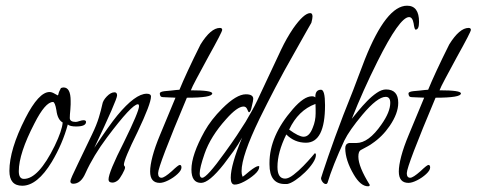

<svg xmlns="http://www.w3.org/2000/svg" viewBox="-20 -636 1673 674"><path d="M58 16Q13 16 13 -36Q13 -111 69 -221Q116 -313 154 -313Q162 -313 172 -307L183 -301L185 -305Q186 -313 194 -327Q200 -329 203 -329Q228 -329 228 -282Q228 -277 228 -269.5Q228 -262 227 -252Q226 -242 225.5 -234.5Q225 -227 225 -222Q225 -208 246 -208Q250 -208 259 -211Q268 -214 273 -214Q282 -214 282 -208Q282 -192 247 -192Q226 -192 218 -199Q200 -132 162 -68Q111 16 58 16ZM64 -8Q115 -8 172 -124Q198 -178 200 -206Q182 -216 178 -249Q173 -278 166 -278Q139 -278 101 -203Q46 -97 46 -35Q46 -8 64 -8Z M237 9Q227 9 227 0Q227 -7 254 -62L303 -164Q319 -197 327 -223.5Q335 -250 339 -269Q341 -283 355 -297.5Q369 -312 382 -312Q391 -312 391 -301Q391 -286 311 -117Q364 -197 392 -231Q455 -307 495 -307Q510 -307 510 -297Q510 -272 463 -173Q415 -76 415 -58Q415 -55 417 -53Q419 -51 419 -48Q419 -42 409.5 -25Q400 -8 394 -3Q384 5 375 5Q361 5 361 -6Q361 -31 415 -137Q468 -245 468 -263Q468 -270 464 -270Q443 -270 356 -154Q332 -122 313 -90.5Q294 -59 280 -28Q264 9 237 9Z M541 6Q507 6 507 -34Q507 -55 515.5 -87.5Q524 -120 542 -163L596 -293Q592 -293 587 -293.5Q582 -294 574 -294L552 -295Q541 -295 541 -308Q541 -314 558 -316L580 -318Q590 -319 597.5 -320Q605 -321 610 -321Q621 -348 639.5 -388Q658 -428 684 -480Q720 -538 752 -538Q760 -538 760 -531Q760 -524 711 -436Q685 -388 669.5 -359Q654 -330 650 -319Q725 -319 725 -308Q725 -293 636 -293Q535 -53 535 -28Q535 -12 547 -12Q557 -12 583 -35Q606 -57 611 -57Q617 -57 617 -48Q617 -38 603 -25Q589 -12 571 -3Q553 6 541 6Z M804 12Q790 12 790 -12Q790 -57 830 -153Q816 -128 799.5 -105Q783 -82 766 -60Q714 6 686 6Q652 6 652 -41Q652 -92 698 -175Q721 -216 760 -255Q810 -305 843 -305Q869 -305 869 -289Q869 -283 864 -263Q860 -242 854 -242Q852 -242 848 -252Q844 -262 835 -262Q813 -262 774 -218Q719 -157 698 -96Q681 -47 681 -27Q681 -12 690 -12Q706 -12 769 -100Q793 -133 811 -160Q829 -187 842 -208Q853 -227 863.5 -245.5Q874 -264 883 -283L967 -462Q986 -502 1009 -536Q1047 -590 1069 -590Q1077 -590 1077 -578Q1077 -571 1073 -556Q1072 -555 1057 -528Q1042 -501 1012 -448Q977 -387 947 -329.5Q917 -272 891 -219Q828 -89 828 -35Q828 -25 831 -17Q831 -16 832 -16Q834 -16 856 -35Q879 -53 887 -53Q889 -53 890 -52V-50Q890 -38 873.5 -23.5Q857 -9 837 1.5Q817 12 804 12Z M980 10Q926 10 926 -59V-64Q926 -159 1008 -253Q1047 -298 1075 -298Q1083 -298 1087 -294Q1086 -321 1107 -321Q1121 -321 1121 -267Q1121 -135 1054 -135Q1014 -135 985 -164Q954 -101 954 -50Q954 -9 981 -9Q993 -9 1010.5 -22.5Q1028 -36 1045 -53.5Q1062 -71 1073.5 -84.5Q1085 -98 1085 -98Q1089 -98 1089 -92Q1089 -80 1078 -63.5Q1067 -47 1050.5 -31Q1034 -15 1017 -3.5Q1000 8 988 10ZM1046 -156Q1066 -156 1078 -188Q1088 -212 1088 -238V-254Q1088 -265 1087.5 -269.5Q1087 -274 1087 -271Q1027 -249 995 -181Q1029 -156 1046 -156Z M1272 18Q1246 18 1222 -23Q1192 -74 1192 -116Q1192 -131 1205 -134H1231Q1274 -134 1319 -199Q1350 -243 1350 -275Q1350 -296 1334 -296Q1305 -296 1252 -233Q1206 -178 1189 -143Q1148 -55 1129 8V6Q1128 10 1124 10Q1118 10 1112.5 3Q1107 -4 1107 -11L1114 -33Q1130 -82 1156 -154Q1182 -226 1220 -320Q1227 -338 1237 -365Q1247 -392 1261 -428Q1336 -616 1409 -616Q1451 -616 1451 -559Q1451 -532 1439 -532Q1435 -532 1432 -554Q1428 -576 1416 -576Q1383 -576 1305 -420Q1254 -318 1215 -219Q1224 -230 1238 -247Q1252 -264 1268.5 -281Q1285 -298 1302.5 -310Q1320 -322 1335 -322Q1378 -322 1378 -275Q1378 -238 1348 -194Q1322 -156 1286 -132Q1281 -128 1271 -122.5Q1261 -117 1246 -109Q1238 -104 1238 -86Q1238 -51 1278 13Q1278 18 1272 18Z M1414 6Q1380 6 1380 -34Q1380 -55 1388.5 -87.5Q1397 -120 1415 -163L1469 -293Q1465 -293 1460 -293.5Q1455 -294 1447 -294L1425 -295Q1414 -295 1414 -308Q1414 -314 1431 -316L1453 -318Q1463 -319 1470.5 -320Q1478 -321 1483 -321Q1494 -348 1512.5 -388Q1531 -428 1557 -480Q1593 -538 1625 -538Q1633 -538 1633 -531Q1633 -524 1584 -436Q1558 -388 1542.5 -359Q1527 -330 1523 -319Q1598 -319 1598 -308Q1598 -293 1509 -293Q1408 -53 1408 -28Q1408 -12 1420 -12Q1430 -12 1456 -35Q1479 -57 1484 -57Q1490 -57 1490 -48Q1490 -38 1476 -25Q1462 -12 1444 -3Q1426 6 1414 6Z"/></svg>

Font: Petemoss
Style: Regular
Weight: 400
Designer: Robert E. Leuschke
Foundry: Robert E. Leuschke
Version: Version 1.010; ttfautohint (v1.8.3)